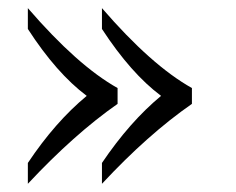

<svg xmlns="http://www.w3.org/2000/svg" viewBox="-20 -449 576 468"><path d="M47.9 -1V-51.8Q114.7 -151.9 191.4 -215.3Q117.7 -270.5 47.9 -378.4V-429.2Q168.9 -289.1 266.6 -234.4V-195.8Q161.1 -122.1 47.9 -1ZM228.5 -1V-51.8Q296.4 -152.3 372.6 -215.3Q299.3 -270 228.5 -378.4V-429.2Q349.1 -289.6 447.8 -234.4V-195.8Q340.8 -121.6 228.5 -1Z"/></svg>

Font: Libertinage
Style: b
Weight: 400
Designer: OSP
Foundry: OSP
Version: Version 1.0; 2008; OFL relea